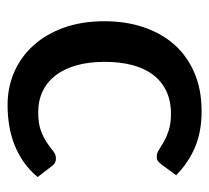

<svg xmlns="http://www.w3.org/2000/svg" viewBox="-43 -515 566 520"><g transform="rotate(90 240.0 -255.0)"><path d="M426 -410Q421 -403.5 416.5 -400Q412 -396.5 403.5 -396.5Q395 -396.5 385.8 -402.5Q376.5 -408.5 363.8 -415.8Q351 -423 333 -429Q315 -435 288 -435Q253 -435 226.8 -422.5Q200.5 -410 182.8 -386.8Q165 -363.5 156.2 -330.2Q147.5 -297 147.5 -255.5Q147.5 -212.5 157 -179Q166.5 -145.5 184.2 -122.5Q202 -99.5 227.2 -87.5Q252.5 -75.5 284 -75.5Q315 -75.5 334.5 -83Q354 -90.5 367 -99.5Q380 -108.5 389.2 -116Q398.5 -123.5 409 -123.5Q422 -123.5 429 -113.5L459.5 -74Q441 -51.5 418.5 -36Q396 -20.5 371 -10.8Q346 -1 319 3.2Q292 7.5 264.5 7.5Q217 7.5 175.8 -10.2Q134.5 -28 103.8 -61.8Q73 -95.5 55.2 -144.2Q37.5 -193 37.5 -255.5Q37.5 -312 53.5 -360.2Q69.5 -408.5 100.2 -443.5Q131 -478.5 176.5 -498.2Q222 -518 281.5 -518Q337 -518 379.2 -500Q421.5 -482 454.5 -449Z"/></g></svg>

Font: Lato SemiBold
Style: Regular
Weight: 600
Designer: Lukasz Dziedzic with Adam Twardoch and Botio Nikoltchev
Foundry: tyPoland Lukasz Dziedzic
Version: Version 2.015; 2015-08-06; http://www.latofonts.com/